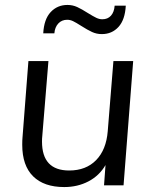

<svg xmlns="http://www.w3.org/2000/svg" viewBox="-20 -750 617 777"><path d="M519 -503 480 0H401L407 -82Q382 -39 338 -16Q294 7 240 7Q158 7 114 -36.5Q70 -80 70 -164Q70 -183 71 -193L95 -503H176L151 -198Q150 -191 150 -177Q150 -60 260 -60Q328 -60 369 -102Q410 -144 416 -219L439 -503ZM253 -730Q274 -730 292.5 -721.5Q311 -713 336 -697Q357 -684 369.5 -678Q382 -672 394 -672Q416 -672 429 -686.5Q442 -701 444 -727H489Q486 -670 459.5 -641Q433 -612 392 -612Q371 -612 352.5 -620.5Q334 -629 309 -645Q287 -659 275.5 -664.5Q264 -670 252 -670Q230 -670 216 -655Q202 -640 200 -615H155Q158 -672 185 -701Q212 -730 253 -730Z"/></svg>

Font: Muli
Style: Italic
Weight: 400
Italic angle: -4.541°
Designer: Vernon Adams
Foundry: Vernon Adams
Version: Version 2.001